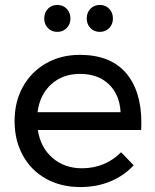

<svg xmlns="http://www.w3.org/2000/svg" viewBox="-20 -754 628 777"><path d="M552 -258Q552 -238 551 -228H133Q144 -157 192.5 -115Q241 -73 312 -73Q359 -73 399.5 -90Q440 -107 470 -138L521 -85Q482 -43 427 -20Q372 3 305 3Q227 3 166.5 -30.5Q106 -64 72.5 -125Q39 -186 39 -264Q39 -342 72.5 -402.5Q106 -463 166 -497.5Q226 -532 303 -532Q426 -532 489 -459.5Q552 -387 552 -258ZM468 -300Q464 -372 420 -413.5Q376 -455 304 -455Q234 -455 187.5 -413Q141 -371 132 -300ZM265 -679Q265 -656 250 -640.5Q235 -625 212 -625Q189 -625 174 -640.5Q159 -656 159 -679Q159 -703 174 -718.5Q189 -734 212 -734Q235 -734 250 -718.5Q265 -703 265 -679ZM437 -679Q437 -656 422 -640.5Q407 -625 384 -625Q361 -625 346 -640.5Q331 -656 331 -679Q331 -703 346 -718.5Q361 -734 384 -734Q407 -734 422 -718.5Q437 -703 437 -679Z"/></svg>

Font: Gontserrat
Style: Regular
Weight: 400
Designer: Julieta Ulanovsky
Foundry: Julieta Ulanovsky
Version: Version 6.001